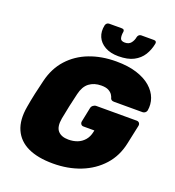

<svg xmlns="http://www.w3.org/2000/svg" viewBox="-161 -1039 1074 1175"><g transform="rotate(20 376.5 -451.0)"><path d="M316 10Q217 10 152.5 -20.5Q88 -51 61 -112Q34 -173 50 -263Q57 -305 67.5 -353.5Q78 -402 89 -445Q110 -532 163.5 -591Q217 -650 295 -680Q373 -710 469 -710Q546 -710 602.5 -692Q659 -674 694.5 -643Q730 -612 744 -573.5Q758 -535 751 -494Q749 -485 741.5 -479Q734 -473 725 -473H541Q530 -473 524.5 -476Q519 -479 516 -485Q514 -495 506 -508Q498 -521 481 -530.5Q464 -540 433 -540Q386 -540 354.5 -516Q323 -492 311 -440Q301 -398 291.5 -355Q282 -312 274 -268Q264 -211 286.5 -185.5Q309 -160 355 -160Q387 -160 413 -170Q439 -180 458 -201.5Q477 -223 484 -257L486 -267H415Q404 -267 398.5 -275Q393 -283 395 -293L414 -386Q416 -397 425.5 -404.5Q435 -412 446 -412H709Q720 -412 726 -404.5Q732 -397 730 -386L704 -264Q686 -176 631 -115Q576 -54 495 -22Q414 10 316 10ZM468 -744Q416 -744 380.5 -764Q345 -784 330.5 -817.5Q316 -851 325 -893Q327 -901 333 -906.5Q339 -912 348 -912H431Q440 -912 444 -906.5Q448 -901 446 -893Q442 -870 446.5 -853Q451 -836 477 -836Q503 -836 516.5 -853Q530 -870 534 -893Q536 -901 542 -906.5Q548 -912 557 -912H640Q649 -912 653 -906.5Q657 -901 655 -893Q647 -851 626 -817.5Q605 -784 567 -764Q529 -744 468 -744Z"/></g></svg>

Font: Rubik ExtraBold
Style: Italic
Weight: 800
Italic angle: -12°
Designer: Hubert and Fischer
Foundry: Hubert and Fischer
Version: Version 2.300;gftools[0.9.30]